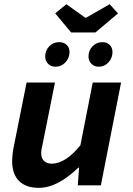

<svg xmlns="http://www.w3.org/2000/svg" viewBox="-20 -894 640 926"><path d="M167.5 12Q105.4 12 72 -21.1Q38.7 -54.2 38.7 -115.5Q38.7 -133.8 40.9 -152.4Q43 -171.1 47 -189.6L108.3 -496.1H245.1L187.1 -206.5Q183.9 -191.9 181.3 -179.4Q178.7 -166.9 178.7 -155.8Q178.7 -130.6 192.6 -117.6Q206.5 -104.6 230.6 -104.6Q262.3 -104.6 297.8 -127.4Q333.2 -150.1 367.8 -193.6L427.3 -496.1H564L466.4 0H355L361.5 -85.3H357.5Q332.7 -60.7 302.1 -38.5Q271.4 -16.2 237 -2.1Q202.6 12 167.5 12ZM247 -572.3Q225.2 -572.3 211.6 -586.8Q198 -601.2 198 -621.4Q198 -650.8 217.4 -670.7Q236.9 -690.7 264.6 -690.7Q288.1 -690.7 301.7 -677.5Q315.3 -664.4 315.3 -642.9Q315.3 -614.8 295.8 -593.5Q276.3 -572.3 247 -572.3ZM455.9 -572.3Q434 -572.3 420.4 -586.8Q406.8 -601.2 406.8 -621.4Q406.8 -650.8 426.3 -670.7Q445.8 -690.7 473.4 -690.7Q495.3 -690.7 508.9 -677.5Q522.5 -664.4 522.5 -642.9Q522.5 -614.8 503.4 -593.5Q484.4 -572.3 455.9 -572.3ZM323.2 -737.3 246.3 -829.7 300.2 -873.7 391.2 -808.5H395.2L508.9 -873.7L549 -829.3L440.1 -737.3Z"/></svg>

Font: SourceCodeVF
Style: Italic
Weight: 200
Italic angle: -11°
Monospace: yes
Designer: Paul D. Hunt, Teo Tuominen
Foundry: Adobe
Version: Version 1.026;hotconv 1.1.0;makeotfexe 2.6.0